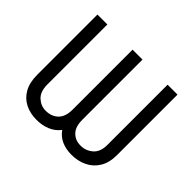

<svg xmlns="http://www.w3.org/2000/svg" viewBox="-159 -962 1204 1204"><g transform="rotate(45 443.0 -359.5)"><path d="M87.9 -193.4V-727.5H175.8V-193.4Q176.3 -131.3 209.5 -101.1Q242.7 -70.8 284.2 -71.3Q334.5 -70.8 366.7 -101.1Q398.9 -131.3 399.4 -193.4V-727.5H487.3V-193.4Q487.3 -131.3 517.6 -101.1Q547.9 -70.8 593.8 -71.3Q639.6 -70.8 675 -101.1Q710.4 -131.3 710 -193.4V-727.5H797.9V-193.4Q798.3 -125 771 -79.8Q743.7 -34.7 697.3 -12.5Q650.9 9.8 593.8 9.8Q544.9 9.8 506.3 -7.3Q467.8 -24.4 443.4 -59.6Q416.5 -24.4 375.5 -7.3Q334.5 9.8 284.2 9.8Q227.5 9.8 183.1 -12.5Q138.7 -34.7 113.3 -79.8Q87.9 -125 87.9 -193.4Z"/></g></svg>

Font: Inter V
Style: 
Weight: 400
Designer: Rasmus Andersson
Foundry: rsms
Version: Version 4.000;git-a3f224843